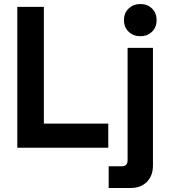

<svg xmlns="http://www.w3.org/2000/svg" viewBox="-20 -734 850 954"><path d="M66 0V-700H198V-120H518V0ZM520 200V92H586Q614 92 614 62V-496H740V88Q740 139 710 169.5Q680 200 630 200ZM677 -554Q643 -554 619.5 -576Q596 -598 596 -634Q596 -670 619.5 -692Q643 -714 677 -714Q712 -714 735 -692Q758 -670 758 -634Q758 -598 735 -576Q712 -554 677 -554Z"/></svg>

Font: Space Grotesk Light
Style: Bold
Weight: 700
Version: Version 2.000